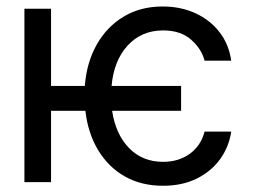

<svg xmlns="http://www.w3.org/2000/svg" viewBox="-20 -573 852 604"><path d="M549.7 -302.6V-224.4H332.7Q343.8 -150.6 386 -107.2Q428.3 -63.9 492.9 -63.9Q541.9 -63.9 576.9 -89.1Q611.9 -114.3 623.6 -159.1H707.4Q700.3 -110.8 672.4 -72.3Q644.5 -33.7 598.9 -11.2Q553.3 11.4 492.9 11.4Q424.4 11.4 372.5 -18.1Q320.7 -47.6 288.7 -100.7Q256.7 -153.8 248.6 -224.4H140.6V0H56.8V-545.5H140.6V-302.6H246.8Q252.5 -376.4 284.3 -432.7Q316.1 -489 369.1 -520.8Q422.2 -552.6 491.5 -552.6Q549 -552.6 595.2 -531.2Q641.3 -509.9 670.8 -471.6Q700.3 -433.2 707.4 -382.1H623.6Q614 -419.4 581.1 -448.3Q548.3 -477.3 492.9 -477.3Q425.4 -477.3 381.7 -429.9Q338.1 -382.5 331 -302.6Z"/></svg>

Font: Inter Alia
Style: Regular
Weight: 400
Designer: Rasmus Andersson (Latin, Greek, Cyrillic etc.) and Evan from Shavian.info (Shavian, old style figures)
Foundry: Shavian.info
Version: Version 0.001;git-37ab20767